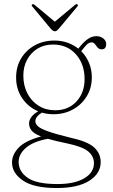

<svg xmlns="http://www.w3.org/2000/svg" viewBox="-20 -669 554 942"><path d="M323.5 6Q409 24.5 441.5 54Q474 83.5 474 126.5Q474 182.5 417.8 218Q361.5 253.5 258.5 253.5Q146 253.5 92.5 216.8Q39 180 39 128.5Q39 89.5 71.8 55.2Q104.5 21 181.5 0.5Q146.5 -13.5 134.5 -29Q122.5 -44.5 122.5 -64.5Q122.5 -77 132.2 -92.5Q142 -108 167.5 -123Q119 -143 89 -187Q59 -231 59 -288.5Q59 -341.5 83.5 -382.2Q108 -423 150.5 -446.5Q193 -470 246.5 -470Q314 -470 364 -430.5L372.5 -440.5Q391.5 -464 411.2 -477.8Q431 -491.5 452.5 -491.5Q473 -491.5 487 -480.2Q501 -469 501 -453Q501 -427 479 -427Q466.5 -427 459.2 -435.5Q452 -444 445.8 -452.5Q439.5 -461 430 -461Q416 -461 404.8 -449.2Q393.5 -437.5 378.5 -418Q402.5 -394 416.5 -361.2Q430.5 -328.5 430.5 -290Q430.5 -237 405.2 -196Q380 -155 337.5 -131.8Q295 -108.5 242.5 -108.5Q213 -108.5 185.5 -116.5Q153.5 -96.5 153.5 -74.5Q153.5 -60.5 167 -48.8Q180.5 -37 217.2 -24Q254 -11 323.5 6ZM239.5 -450.5Q197 -450.5 164.2 -430.5Q131.5 -410.5 113 -376.2Q94.5 -342 94.5 -298Q94.5 -249 114.5 -210.5Q134.5 -172 169.8 -150Q205 -128 250.5 -128Q315.5 -128 355.2 -171.2Q395 -214.5 395 -280.5Q395 -355 352.2 -402.8Q309.5 -450.5 239.5 -450.5ZM71.5 125.5Q71.5 172.5 115.5 203.2Q159.5 234 262 234Q345 234 393 206Q441 178 441 131Q441 99 414 75Q387 51 309 34.5Q251.5 23 215 12Q143.5 25 107.5 56Q71.5 87 71.5 125.5ZM268 -527.5Q263 -522 259 -518.8Q255 -515.5 249.5 -515.5Q240.5 -515.5 229.5 -527.5L139 -636.5Q132.5 -644 138 -647.5Q142.5 -650.5 150 -645L249 -562.5L348 -645Q355.5 -651 360 -647.5Q365 -643.5 359 -636.5Z"/></svg>

Font: Fraunces 9pt Thin
Style: Regular
Weight: 100
Version: Version 1.000;[b76b70a41]